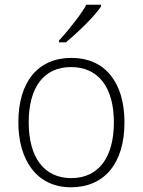

<svg xmlns="http://www.w3.org/2000/svg" viewBox="-20 -786 607 816"><path d="M231 -606H260C327 -662 386 -723 409 -758V-766H347C330 -733 278 -665 231 -614ZM281 10C424 10 509 -92 509 -266C509 -437 425 -540 284 -540C142 -540 58 -439 58 -266C58 -105 137 10 281 10ZM283 -29C168 -29 102 -116 102 -266C102 -416 167 -501 282 -501C397 -501 464 -416 464 -266C464 -116 398 -29 283 -29Z"/></svg>

Font: Kathrein 35 Thin
Style: Regular
Weight: 250
Designer: Lazydogs Typefoundry, based on Open Sans by Ascender Corporation
Foundry: Lazydogs Typefoundry
Version: Version 1.003;PS 001.003;hotconv 1.0.88;makeotf.lib2.5.64775